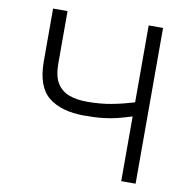

<svg xmlns="http://www.w3.org/2000/svg" viewBox="-81 -805 860 883"><g transform="rotate(10 349.0 -363.5)"><path d="M96.2 -727.3H163.7V-481.5Q163.7 -423.7 183.9 -391.2Q204.2 -358.7 239.9 -345.5Q275.6 -332.4 322.1 -332.4Q386.7 -332.4 437.9 -342.2Q489 -351.9 542.6 -367.9V-727.3H609.7V0H542.6V-302.2Q508.5 -291.5 478.3 -283.7Q448.2 -275.9 411.8 -271.7Q375.4 -267.4 322.1 -267.4Q215.2 -267.4 155.7 -315Q96.2 -362.6 96.2 -481.5Z"/></g></svg>

Font: Inter UI Light
Style: Regular
Weight: 300
Designer: Rasmus Andersson
Foundry: rsms
Version: 3.2;8d6f07862